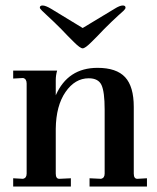

<svg xmlns="http://www.w3.org/2000/svg" viewBox="-20 -679 571 699"><path d="M28 0V-30L64 -28Q77 -31 77 -47V-375Q77 -392 64 -395L28 -393V-422H188Q183 -405 183 -387V-332Q227 -432 335 -432Q404 -432 435.5 -398Q467 -364 467 -290V-47Q467 -28 480 -28L515 -30V0H306V-30L348 -28Q361 -31 361 -47V-280Q361 -345 349.5 -369.5Q338 -394 303 -394Q253 -394 218.5 -344Q184 -294 183 -210V-47Q183 -28 196 -28L238 -30V0ZM250 -525 226 -549 203 -573Q173 -603 151 -623Q144 -629 133 -640Q125 -648 125 -651Q125 -659 135 -659Q146 -659 166 -647L281 -577L397 -647Q416 -659 427 -659Q437 -659 437 -651Q437 -647 430 -640Q425 -635 411 -623Q389 -603 359 -573L336 -549L312 -525Q290 -503 281 -503Q272 -503 250 -525Z"/></svg>

Font: UnnaMedium
Style: Regular
Weight: 500
Designer: Jorge de Buen Unna
Foundry: Omnibus-Type
Version: Version 2.008;hotconv 1.0.109;makeotfexe 2.5.65596